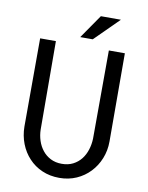

<svg xmlns="http://www.w3.org/2000/svg" viewBox="-96 -953 793 1032"><g transform="rotate(10 300.0 -437.5)"><path d="M531.2 -710.9H443.8L442.4 -229.5Q441.4 -197.8 432.1 -168.5Q422.9 -139.2 405.3 -116.7Q387.2 -93.8 360.8 -80.3Q334.5 -66.9 299.8 -66.9Q265.1 -66.9 238.5 -80.6Q211.9 -94.2 194.3 -116.7Q176.3 -139.2 166.7 -168.5Q157.2 -197.8 156.7 -229.5L154.8 -710.9H68.8L67.9 -229.5Q68.4 -179.7 85.4 -136Q102.5 -92.3 132.8 -60.1Q163.1 -27.3 205.6 -8.8Q248 9.8 299.8 9.8Q350.6 9.8 393.1 -9Q435.5 -27.8 466.3 -60.5Q497.1 -92.8 514.6 -136.2Q532.2 -179.7 532.2 -229.5ZM369.6 -884.8 279.8 -754.9H348.1L479 -884.8Z"/></g></svg>

Font: Roboto Mono
Style: Regular
Weight: 400
Monospace: yes
Designer: Google
Version: Version 3.000